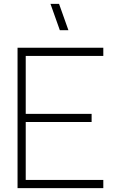

<svg xmlns="http://www.w3.org/2000/svg" viewBox="-20 -965 600 985"><path d="M287 -810 239 -945H283L331 -810ZM70 0V-720H510V-678H112V-381H450V-339H112V-42H510V0Z"/></svg>

Font: Vela Sans ExtLt
Style: Regular
Weight: 200
Designer: Principal design: Mikhail Sharanda - project Manrope.
Design modification: Ravid Balaliev
Foundry: Mikhail Sharanda
Version: Version 1.001